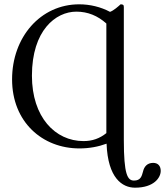

<svg xmlns="http://www.w3.org/2000/svg" viewBox="-20 -678 765 890"><path d="M474 -12C480 148 547 192 606 192C693 192 725 146 725 114C725 91 712 77 690 77C662 77 648 95 643 117C637 139 632 159 601 159C571 159 554 131 554 -29V-645C554 -655 551 -658 539 -658C528 -648 507 -629 490 -623C447 -646 397 -658 347 -658C168 -658 36 -506 36 -310C36 -113 176 10 348 10C394 10 436 2 474 -12ZM334 -624C387 -624 433 -605 473 -569V-61C442 -36 408 -24 367 -24C236 -24 128 -135 128 -327C128 -537 238 -624 334 -624Z"/></svg>

Font: Libertinus Serif
Style: Regular
Weight: 400
Designer: Philipp H. Poll, Khaled Hosny
Foundry: Caleb Maclennan
Version: Version 7.050;RELEASE